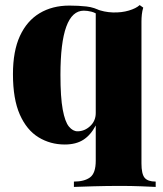

<svg xmlns="http://www.w3.org/2000/svg" viewBox="-20 -555 640 756"><path d="M253 -533Q289 -533 320.5 -529.5Q352 -526 380 -510L369 -494Q356 -505 340 -509Q324 -513 310 -513Q264 -513 241 -450Q218 -387 218 -260Q218 -172 227 -123.5Q236 -75 251.5 -56.5Q267 -38 285 -38Q313 -38 335 -58.5Q357 -79 357 -110V-61Q337 -23 308 -4.5Q279 14 235 14Q178 14 131.5 -14.5Q85 -43 58 -104Q31 -165 31 -263Q31 -354 58.5 -413.5Q86 -473 136 -503Q186 -533 253 -533ZM530 -535 544 -525Q540 -512 538.5 -498Q537 -484 537 -470V88Q537 130 549.5 145Q562 160 593 160V181Q573 180 534.5 178.5Q496 177 455 177Q400 177 349.5 178.5Q299 180 271 181V160Q312 160 334.5 143.5Q357 127 357 78V-520Q390 -507 424.5 -506Q459 -505 487.5 -513.5Q516 -522 530 -535Z"/></svg>

Font: Playfair Display Black
Style: Regular
Weight: 900
Designer: Claus Eggers Sørensen
Foundry: Claus Eggers Sørensen
Version: Version 1.203